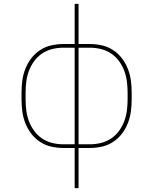

<svg xmlns="http://www.w3.org/2000/svg" viewBox="-20 -755 790 990"><path d="M365 215V8H306Q275 8 244 1Q213 -6 186.5 -23.5Q160 -41 141 -66Q122 -91 110.5 -120.5Q99 -150 95 -181Q91 -212 91 -244V-276Q91 -308 95 -339Q99 -370 110.5 -399.5Q122 -429 141 -454Q160 -479 186.5 -496.5Q213 -514 244 -521Q275 -528 306 -528H365V-735H385V-528H444Q475 -528 506 -521Q537 -514 563.5 -496.5Q590 -479 609 -454Q628 -429 639.5 -399.5Q651 -370 655 -339Q659 -308 659 -276V-244Q659 -212 655 -181Q651 -150 639.5 -120.5Q628 -91 609 -66Q590 -41 563.5 -23.5Q537 -6 506 1Q475 8 444 8H385V215ZM306 -11H365V-509H306Q277 -509 249 -502Q221 -495 197 -479Q173 -463 156 -439.5Q139 -416 129 -389Q119 -362 115.5 -333.5Q112 -305 112 -276V-244Q112 -215 115.5 -186.5Q119 -158 129 -131Q139 -104 156 -80.5Q173 -57 197 -41Q221 -25 249 -18Q277 -11 306 -11ZM385 -11H444Q473 -11 501 -18Q529 -25 553 -41Q577 -57 594 -80.5Q611 -104 621 -131Q631 -158 634.5 -186.5Q638 -215 638 -244V-276Q638 -305 634.5 -333.5Q631 -362 621 -389Q611 -416 594 -439.5Q577 -463 553 -479Q529 -495 501 -502Q473 -509 444 -509H385Z"/></svg>

Font: Zed Sans Thin Extended
Style: Regular
Weight: 100
Width: 7
Designer: Belleve Invis
Foundry: Belleve Invis
Version: Version 1.0.0; ttfautohint (v1.8.4)